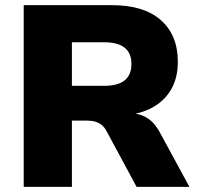

<svg xmlns="http://www.w3.org/2000/svg" viewBox="-20 -725 769 745"><path d="M72 0V-705H415Q538 -705 604 -647Q670 -589 670 -485Q670 -422 643.5 -377Q617 -332 569 -306.5Q521 -281 455 -277L460 -286L495 -285Q529 -283 556 -264Q583 -245 603 -206L715 0H510L393 -217Q385 -232 374 -240.5Q363 -249 349.5 -253Q336 -257 318 -257H259V0ZM259 -392H385Q437 -392 463.5 -413Q490 -434 490 -477Q490 -519 463.5 -540Q437 -561 385 -561H259Z"/></svg>

Font: Nunito Sans 10pt Black
Style: Regular
Weight: 900
Designer: Vernon Adams
Foundry: Vernon Adams
Version: Version 3.101;gftools[0.9.27]